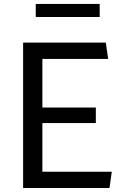

<svg xmlns="http://www.w3.org/2000/svg" viewBox="-20 -944 660 964"><path d="M96 0V-730H192.8V0ZM529.7 0H151.2V-81.8H541.3ZM461.2 -326.2H156.2V-404H461.2ZM151.2 -648.2V-730H511.3L523 -648.2ZM159.5 -924.3H480.5V-858.8H159.5Z"/></svg>

Font: Monaspace Krypton Var ExLight
Style: Regular
Weight: 200
Designer: Riley Cran and the Lettermatic Team
Version: Version 1.200 (Monaspace Krypton Var)